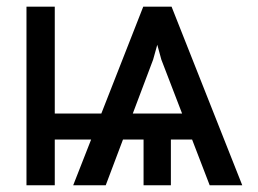

<svg xmlns="http://www.w3.org/2000/svg" viewBox="-20 -550 766 570"><path d="M459 -373 416 -530.3H489.3L699.2 0H602.5ZM58.6 -530.3H142.6V0H58.6ZM103.5 -212.9H331.1V-135.7H103.5ZM406.2 -194.3H487.3V0H406.2ZM405.3 -530.3H478.5L434.6 -373L293.9 0H197.3ZM307.6 -212.9H594.7V-135.7H307.6Z"/></svg>

Font: WEMIX Pretendard Variable
Style: Regular
Weight: 400
Designer: Base glyphs from Inter by Rasmus Andersson; Hangeul glyphs from Noto Sans CJK(Source Han Sans) by Jang Soo-young and Kan
Foundry: Kil Hyung-jin
Version: Version 1.000;Glyphs 3.2 (3208)